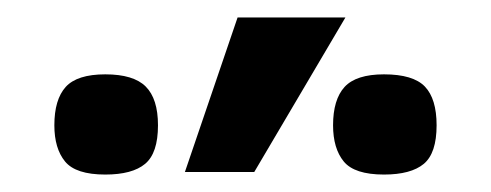

<svg xmlns="http://www.w3.org/2000/svg" viewBox="-20 -786 560 219"><path d="M478 -643.1Q478 -611.3 463.4 -599.1Q448.7 -586.9 418 -586.9Q384.3 -586.9 372.1 -601.8Q359.9 -616.7 359.9 -643.1Q359.9 -672.4 373 -686.8Q386.2 -701.2 418 -701.2Q451.2 -701.2 464.6 -687.3Q478 -673.3 478 -643.1ZM160.2 -643.1Q160.2 -611.3 145.5 -599.1Q130.9 -586.9 100.1 -586.9Q66.4 -586.9 54.2 -601.8Q42 -616.7 42 -643.1Q42 -672.4 54.9 -686.8Q67.9 -701.2 100.1 -701.2Q132.3 -701.2 146.2 -687.3Q160.2 -673.3 160.2 -643.1ZM374 -766.1 270 -589.8H190.9L251 -766.1Z"/></svg>

Font: Clear Sans Medium
Style: Regular
Weight: 500
Foundry: Intel Corporation
Version: Version 1.00